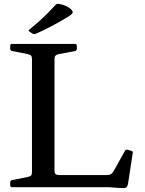

<svg xmlns="http://www.w3.org/2000/svg" viewBox="-20 -972 754 997"><path d="M146 0V-744H263V-87Q263 -73 269 -68Q275 -63 289 -63H535Q548 -63 556.5 -68Q565 -73 571 -85L629 -189Q633 -197 643 -194L662 -189Q672 -186 669 -176L645 -19Q643 -9 639.5 -3Q636 3 627.5 4Q619 5 599 4L544 0ZM42 0Q33 0 33 -10V-25Q33 -35 43 -37L124 -53Q138 -56 142 -61.5Q146 -67 146 -80V-213H263V0ZM33 -734Q33 -744 42 -744H369Q379 -744 379 -735V-719Q379 -710 370 -707L285 -691Q273 -688 268 -683Q263 -678 263 -664V-531H146V-664Q146 -677 142 -682.5Q138 -688 124 -691L43 -707Q33 -709 33 -719ZM133 -808Q125 -813 132 -818Q153 -835 177 -856Q201 -877 224.5 -900.5Q248 -924 268 -946Q274 -953 284 -952Q305 -949 321 -941.5Q337 -934 349 -924Q356 -916 357.5 -910.5Q359 -905 352.5 -899Q346 -893 330 -883Q291 -859 245.5 -835Q200 -811 164 -796Q156 -793 148 -798Z"/></svg>

Font: Hahmlet Medium
Style: Regular
Weight: 500
Version: Version 1.002